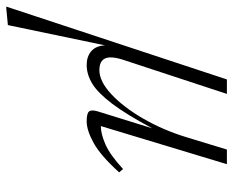

<svg xmlns="http://www.w3.org/2000/svg" viewBox="-138 -382 726 597"><g transform="rotate(90 224.5 -83.0)"><path d="M353 -303 390.5 -426H436L317.5 -34Q341.5 -34 374.2 -48.2Q407 -62.5 451 -103L461.5 -91Q409.5 -33.5 370.2 -11.8Q331 10 302.5 10Q277.5 10 271.8 2.2Q266 -5.5 272 -25L324.5 -194Q281.5 -113.5 248 -69.2Q214.5 -25 185.8 -7.5Q157 10 127.5 10Q101.5 10 84.8 -4.2Q68 -18.5 66.5 -47L3.5 255L-49 260H-54L172.5 -426H217.5L110.5 -100.5Q103.5 -78 104 -62Q105.5 -29.5 143.5 -29.5Q178.5 -29.5 218.5 -66.8Q258.5 -104 294.5 -166.2Q330.5 -228.5 353 -303Z"/></g></svg>

Font: Newsreader Text Light
Style: Italic
Weight: 300
Italic angle: -17°
Designer: Hugues Gentile
Foundry: Production Type
Version: Version 1.001